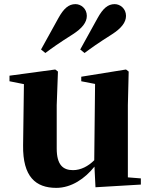

<svg xmlns="http://www.w3.org/2000/svg" viewBox="-20 -894 731 931"><path d="M663 -29 600 -34V-384L604 -547L591 -557L374 -522V-500L441 -487L437 -117C408 -88 372 -69 334 -69C286 -69 255 -94 255 -174V-384L261 -547L248 -557L26 -527V-500L96 -486L92 -189C90 -37 153 17 253 17C326 17 392 -28 438 -86L443 14L663 1ZM369 -654 390 -637C422 -661 454 -684 522 -727C569 -757 591 -786 591 -817C591 -852 563 -874 536 -874C503 -874 479 -853 453 -806ZM179 -654 200 -637C232 -661 264 -684 332 -727C379 -757 401 -786 401 -817C401 -852 373 -874 346 -874C313 -874 289 -853 263 -806Z"/></svg>

Font: GenKiMin2 TW H
Style: Regular
Weight: 900
Version: Version 2.100;PS 2.1;hotconv 16.6.51;makeotf.lib2.5.65220 DE